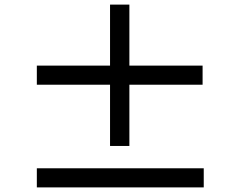

<svg xmlns="http://www.w3.org/2000/svg" viewBox="-20 -828 1040 834"><path d="M860 -460H542V-194H458V-460H140V-543H458V-808H542V-543H860ZM865 -97V-14H140V-97Z"/></svg>

Font: Source Han Sans TC Medium
Style: Regular
Weight: 500
Designer: Ryoko NISHIZUKA Ë•øÂ°öÊ∂ºÂ≠ê (kana, bopomofo & ideographs); Paul D. Hunt (Latin, Greek & Cyrillic); Sandoll Communicatio
Foundry: Adobe
Version: Version 2.004;hotconv 1.0.118;makeotfexe 2.5.65603